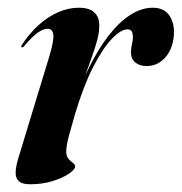

<svg xmlns="http://www.w3.org/2000/svg" viewBox="-20 -468 470 497"><path d="M36 -345.5Q35 -345.5 35 -347.2Q35 -349 37 -352.5Q56 -381.5 79.8 -403Q103.5 -424.5 130.2 -436.2Q157 -448 184 -448Q211 -448 224 -436Q237 -424 237 -402.5Q237 -384 231.5 -363.5Q226 -343 216.8 -317.8Q207.5 -292.5 196.5 -260.8Q185.5 -229 174.5 -187.5L169.5 -189.5Q187.5 -247 211 -294.2Q234.5 -341.5 261.2 -376Q288 -410.5 317 -429.2Q346 -448 375.5 -448Q406 -448 419.8 -425.8Q433.5 -403.5 429.5 -371Q426.5 -347.5 416.5 -331Q406.5 -314.5 392 -305.8Q377.5 -297 360 -297Q342 -297 330.5 -306Q319 -315 319 -333Q319 -343.5 321.5 -353.2Q324 -363 324 -372Q324 -381.5 321 -386.8Q318 -392 310 -392Q293 -392 269.5 -367.5Q246 -343 221 -294.2Q196 -245.5 174 -172Q164.5 -139 158 -115Q151.5 -91 151.5 -75.5Q151.5 -63.5 157.2 -57Q163 -50.5 168.8 -46.2Q174.5 -42 174.5 -37Q174.5 -29.5 158.5 -18.5Q142.5 -7.5 115.8 0.8Q89 9 58 9Q38 9 29.2 1.5Q20.5 -6 20.5 -20.5Q20.5 -35 26.5 -55.5L107.5 -321.5Q120 -363.5 118 -378.5Q116 -393.5 103 -393.5Q93 -393.5 79.5 -384.8Q66 -376 43.5 -350Q41.5 -347 39.8 -346Q38 -345 36 -345.5Z"/></svg>

Font: Fraunces 120pt SemiBold
Style: Italic
Weight: 600
Italic angle: -16°
Version: Version 1.000;[b76b70a41]